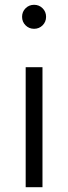

<svg xmlns="http://www.w3.org/2000/svg" viewBox="-20 -780 284 800"><path d="M157 -500V0H87V-500ZM172 -710Q172 -689 157.5 -674.5Q143 -660 122 -660Q101 -660 86.5 -674.5Q72 -689 72 -710Q72 -731 86.5 -745.5Q101 -760 122 -760Q143 -760 157.5 -745.5Q172 -731 172 -710Z"/></svg>

Font: Goli Light
Style: Regular
Weight: 300
Designer: jaikishan Patel
Foundry: MagicType
Version: Version 1.000